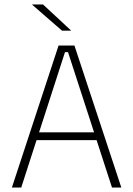

<svg xmlns="http://www.w3.org/2000/svg" viewBox="-20 -844 600 864"><path d="M33.5 0 243.5 -639H315L526 0H484L286 -609.5H272.5L75.5 0ZM133 -213.5V-248.5H426V-213.5ZM173.5 -824 300 -706.5V-706H259L124.5 -823V-824Z"/></svg>

Font: Anek Gurmukhi ExtraLight
Style: Regular
Weight: 250
Designer: Sarang Kulkarni (Gurmukhi), Yesha Goshar (Latin)
Foundry: Ek Type
Version: Version 1.003